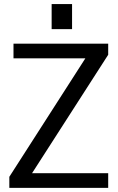

<svg xmlns="http://www.w3.org/2000/svg" viewBox="-20 -912 571 932"><path d="M25.3 -53.8 429.8 -684.1 468.2 -628.8H45.5V-700H505.2V-646.2L100 -15.9L59.7 -71.2H505.2V0H25.3ZM329.8 -892.3V-770.6H230.7V-892.3Z"/></svg>

Font: Pathway Extreme 8pt Thin
Style: Regular
Weight: 100
Designer: Eduardo Rodriguez Tunni
Foundry: Eduardo Rodriguez Tunni
Version: Version 1.000